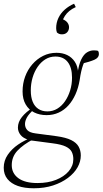

<svg xmlns="http://www.w3.org/2000/svg" viewBox="-50 -759 550 1029"><path d="M251 -608Q251 -637 263 -662.5Q275 -688 297 -707.5Q319 -727 347 -739L356 -721Q336 -712 321.5 -700Q307 -688 298 -674Q289 -660 283 -643L280 -658Q301 -651 310.5 -639Q320 -627 320 -613Q320 -597 310 -586Q300 -575 282 -575Q273 -575 267 -577.5Q261 -580 255 -585Q253 -591 252 -596.5Q251 -602 251 -608ZM131 250Q81 250 45.5 237.5Q10 225 -10 200.5Q-30 176 -30 140Q-30 102 -8.5 70.5Q13 39 47.5 15.5Q82 -8 121 -22L129 -13Q74 16 43.5 48.5Q13 81 13 126Q13 170 48.5 196Q84 222 151 222Q207 222 250 205Q293 188 318 159Q343 130 343 94Q343 72 334.5 55Q326 38 302.5 26.5Q279 15 232 9L126 -5Q121 -5 116 -6Q111 -7 105 -8V-9Q74 -18 60 -36Q46 -54 46 -75Q46 -105 67.5 -132Q89 -159 127 -183V-188L134 -175Q105 -149 94.5 -130Q84 -111 84 -94Q84 -75 96.5 -61.5Q109 -48 141 -44L254 -29Q304 -22 332 -8Q360 6 371.5 27Q383 48 383 74Q383 107 365.5 138Q348 169 314 194.5Q280 220 234 235Q188 250 131 250ZM200 -142Q162 -142 133 -156.5Q104 -171 87.5 -199.5Q71 -228 71 -269Q71 -311 84.5 -348Q98 -385 123 -414Q148 -443 181 -459.5Q214 -476 253 -476Q285 -476 310 -464Q335 -452 351 -428Q367 -404 369 -368L365 -362Q372 -413 385.5 -440.5Q399 -468 416.5 -478.5Q434 -489 452 -489Q459 -489 465 -488.5Q471 -488 476 -486Q478 -482 479 -478.5Q480 -475 480 -470Q480 -449 455.5 -438.5Q431 -428 386 -417L405 -435Q400 -424 395 -410Q390 -396 385.5 -377Q381 -358 377 -330Q370 -288 354.5 -253.5Q339 -219 316.5 -194Q294 -169 264.5 -155.5Q235 -142 200 -142ZM204 -162Q233 -162 257 -176.5Q281 -191 298.5 -216.5Q316 -242 326 -274.5Q336 -307 336 -343Q336 -397 313 -426.5Q290 -456 247 -456Q217 -456 193 -441Q169 -426 151.5 -400.5Q134 -375 124.5 -342.5Q115 -310 115 -274Q115 -238 125.5 -213Q136 -188 156 -175Q176 -162 204 -162Z"/></svg>

Font: Source Serif 4 36pt Light
Style: Italic
Weight: 300
Italic angle: -12°
Designer: Frank Grießhammer
Foundry: Adobe Systems Incorporated
Version: Version 4.004;hotconv 1.0.116;makeotfexe 2.5.65601